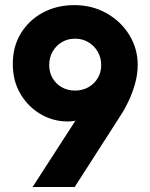

<svg xmlns="http://www.w3.org/2000/svg" viewBox="-20 -748 602 768"><path d="M276.9 -727.5Q349.6 -727.5 407.2 -694.6Q464.8 -661.6 497.8 -607.2Q530.8 -552.7 530.8 -488.8Q530.8 -450.2 520 -412.6Q509.3 -375 494.4 -343.8Q479.5 -312.5 466.8 -293L278.8 0H110.4L298.3 -291L314.9 -281.7Q307.1 -272.9 290.8 -267.6Q274.4 -262.2 250 -262.2Q192.9 -262.2 142.8 -291.3Q92.8 -320.3 62 -372.1Q31.2 -423.8 31.2 -492.7Q31.2 -562 63.5 -614.7Q95.7 -667.5 151.4 -697.5Q207 -727.5 276.9 -727.5ZM280.3 -593.3Q250.5 -593.3 227.3 -579.3Q204.1 -565.4 190.4 -541.5Q176.8 -517.6 176.8 -487.8Q176.8 -458 190.4 -435.1Q204.1 -412.1 227.3 -398.9Q250.5 -385.7 280.3 -385.7Q309.6 -385.7 333.3 -398.9Q356.9 -412.1 370.8 -435.3Q384.8 -458.5 384.8 -487.8Q384.8 -517.1 371.1 -541Q357.4 -564.9 333.7 -579.1Q310.1 -593.3 280.3 -593.3Z"/></svg>

Font: Reddit Mono ExtraBold
Style: Regular
Weight: 800
Monospace: yes
Designer: Stephen Hutchings
Foundry: Reddit
Version: Version 1.014